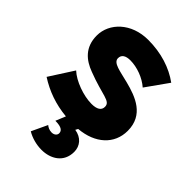

<svg xmlns="http://www.w3.org/2000/svg" viewBox="-218 -626 928 928"><g transform="rotate(45 245.5 -162.5)"><path d="M244 208C305 208 363 175 363 103C363 63 337 31 291 24L298 11C405 2 474 -61 474 -152C474 -261 383 -294 305 -314C244 -330 192 -335 192 -367C192 -391 211 -402 242 -402C288 -402 342 -382 377 -351L458 -465C399 -508 322 -533 233 -533C118 -533 42 -457 42 -372C42 -291 92 -252 149 -231C265 -186 314 -195 314 -156C314 -132 294 -120 258 -120C203 -120 128 -147 91 -182L12 -59C71 -21 137 3 213 10L192 61C237 61 248 75 248 91C248 103 237 114 219 114C203 114 190 107 182 100L144 181C172 198 209 208 244 208Z"/></g></svg>

Font: Fixel Text ExtraBold
Style: Regular
Weight: 800
Width: 4
Designer: AlfaBravo + MacPaw
Foundry: Kyrylo Tkachov, Marchela Mozhyna, Serhii Makarenko, Maria Weinstein, Zakhar Kryvoshyya
Version: Version 1.211